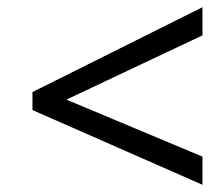

<svg xmlns="http://www.w3.org/2000/svg" viewBox="-20 -628 612 532"><path d="M541 -116 70 -323V-373L541 -608V-530L164 -352L541 -194Z"/></svg>

Font: Noto Sans IKEA
Style: Italic
Weight: 400
Italic angle: -12°
Designer: Monotype Design Team
Foundry: Monotype Imaging Inc.
Version: Version 2.001